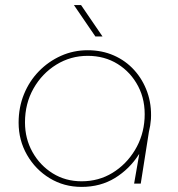

<svg xmlns="http://www.w3.org/2000/svg" viewBox="-20 -720 697 753"><path d="M300 13Q231 13 175 -21Q119 -55 86 -112.5Q53 -170 53 -239Q53 -299 74 -350.5Q95 -402 132.5 -440.5Q170 -479 219 -501Q268 -523 324 -523Q380 -523 426.5 -502.5Q473 -482 506.5 -445Q540 -408 557.5 -359Q575 -310 572 -253Q571 -240 569 -227.5Q567 -215 564 -203L532 0H506L526 -115H525Q488 -57 431 -22Q374 13 300 13ZM300 -9Q367 -9 421 -42Q475 -75 509 -131Q543 -187 547 -255Q551 -326 522 -381.5Q493 -437 441.5 -469Q390 -501 324 -501Q257 -501 201 -466.5Q145 -432 111.5 -373Q78 -314 78 -240Q78 -176 107.5 -123.5Q137 -71 187 -40Q237 -9 300 -9ZM354 -577 270 -700H298L382 -577Z"/></svg>

Font: MuseoModerno Thin Thin
Style: Italic
Weight: 250
Italic angle: -9°
Version: Version 1.003